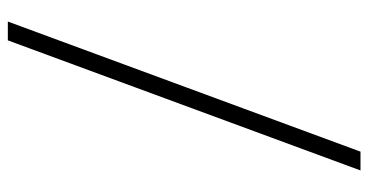

<svg xmlns="http://www.w3.org/2000/svg" viewBox="-245 -495 940 490"><g transform="rotate(-90 225.0 -250.0)"><path d="M367 -700H415L83 200H35Z"/></g></svg>

Font: PT Root UI Web Light
Style: Regular
Weight: 300
Designer: Vitaly Kuzmin
Foundry: ParaType Ltd.
Version: Version 1.000W